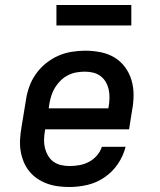

<svg xmlns="http://www.w3.org/2000/svg" viewBox="-20 -741 640 769"><path d="M259 8Q235 8 212 5Q189 2 167.5 -6Q146 -14 128 -26.5Q110 -39 96.5 -56Q83 -73 74.5 -94Q66 -115 62.5 -137.5Q59 -160 60.5 -184Q62 -208 66 -231L84 -341Q88 -368 97.5 -394.5Q107 -421 124 -445Q141 -469 164 -487.5Q187 -506 213 -517.5Q239 -529 267 -533.5Q295 -538 321 -538Q352 -538 382.5 -532Q413 -526 438 -511Q463 -496 480.5 -472.5Q498 -449 506.5 -420.5Q515 -392 515 -361Q515 -330 509 -299L497 -223H161L160 -217Q157 -200 156.5 -182Q156 -164 160 -148Q164 -132 172.5 -117.5Q181 -103 194 -93.5Q207 -84 224 -80Q241 -76 259 -76Q278 -76 298 -79.5Q318 -83 336 -92.5Q354 -102 368 -118Q382 -134 388 -153H483Q474 -117 452.5 -85Q431 -53 399 -31Q367 -9 330.5 -0.5Q294 8 259 8ZM175 -307H414L415 -313Q418 -330 418.5 -347.5Q419 -365 415.5 -381.5Q412 -398 404 -412Q396 -426 383 -436Q370 -446 353.5 -450Q337 -454 320 -454Q303 -454 286 -451Q269 -448 253 -440Q237 -432 224 -419.5Q211 -407 201.5 -392Q192 -377 186.5 -360.5Q181 -344 178 -327ZM506 -639H206V-721H506Z"/></svg>

Font: Iosevka Curly Slab MdExObl
Style: Regular
Weight: 500
Width: 7
Italic angle: -9°
Monospace: yes
Designer: Belleve Invis
Foundry: Belleve Invis
Version: Version 11.1.0; ttfautohint (v1.8.3)